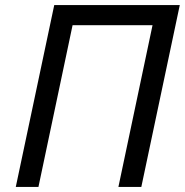

<svg xmlns="http://www.w3.org/2000/svg" viewBox="-20 -734 726 754"><path d="M42 0 193 -714H686L535 0H445L579 -635H265L131 0Z"/></svg>

Font: Noto Sans
Style: Italic
Weight: 400
Italic angle: -12°
Designer: Monotype Design Team
Foundry: Monotype Imaging Inc.
Version: Version 2.013; ttfautohint (v1.8.4.7-5d5b)